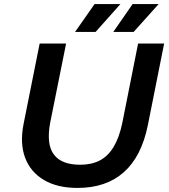

<svg xmlns="http://www.w3.org/2000/svg" viewBox="-20 -914 829 944"><path d="M361 10Q262 10 196 -29Q130 -68 103.5 -138.5Q77 -209 96 -305L175 -700H305L226 -307Q217 -256 221.5 -217.5Q226 -179 245.5 -153.5Q265 -128 297.5 -116Q330 -104 374 -104Q430 -104 470.5 -125Q511 -146 538.5 -191.5Q566 -237 581 -308L659 -700H787L707 -299Q676 -145 589 -67.5Q502 10 361 10ZM537 -757 632 -894H760L637 -757ZM349 -757 445 -894H572L450 -757Z"/></svg>

Font: MOST Montserrat SemiBold
Style: Italic
Weight: 600
Italic angle: -11.3°
Designer: Julieta Ulanovsky
Foundry: Julieta Ulanovsky
Version: Version 8.000;March 11, 2024;FontCreator 15.0.0.2926 64-bit